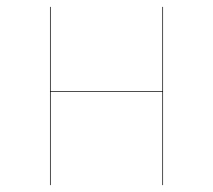

<svg xmlns="http://www.w3.org/2000/svg" viewBox="-20 -537 618 557"><path d="M451 -271H127V0H125V-517H127V-273H451V-517H453V0H451Z"/></svg>

Font: FiraGO Two
Style: Regular
Weight: 100
Designer: bBox Type
Foundry: bBox Type GmbH
Version: Version 1.001